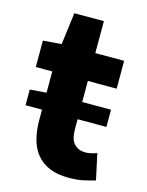

<svg xmlns="http://www.w3.org/2000/svg" viewBox="-101 -691 585 766"><g transform="rotate(15 191.5 -308.0)"><path d="M17 -223V-288L85 -293V-381H17V-490L93 -496L110 -628H232V-496H351V-381H232V-294H351V-223H232V-182Q232 -140 249.5 -121.5Q267 -103 296 -103Q308 -103 320.5 -106Q333 -109 343 -113L366 -6Q346 0 319 6Q292 12 256 12Q210 12 177.5 -2Q145 -16 124.5 -41Q104 -66 94.5 -101.5Q85 -137 85 -180V-223Z"/></g></svg>

Font: hySource Sans Pro
Style: Bold
Weight: 700
Designer: Paul D. Hunt
Foundry: Adobe Systems Incorporated
Version: Version 2.021;PS 2.000;hotconv 1.0.86;makeotf.lib2.5.63406